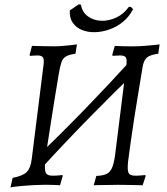

<svg xmlns="http://www.w3.org/2000/svg" viewBox="-20 -850 768 883"><path d="M174 -80 144 -123Q259 -233 370 -347.5Q481 -462 590 -582L623 -539Q508 -428 395.5 -313.5Q283 -199 174 -80ZM28 13 38 -32Q85 -41 103 -59Q121 -77 126 -119L179 -542Q184 -574 178.5 -584.5Q173 -595 153 -595Q143 -595 130.5 -594Q118 -593 118 -593L116 -597L127 -639Q127 -639 145.5 -638.5Q164 -638 189 -637.5Q214 -637 231 -637Q247 -637 264.5 -638.5Q282 -640 298 -641.5Q314 -643 324 -644.5Q334 -646 334 -646L327 -603Q298 -599 283.5 -590.5Q269 -582 262.5 -563.5Q256 -545 250 -508Q241 -457 232 -399.5Q223 -342 214 -286Q205 -230 198 -183Q191 -136 188 -107Q184 -69 190.5 -55.5Q197 -42 221 -42Q237 -42 252 -43.5Q267 -45 266 -45L269 -42L256 2Q256 2 248.5 1.5Q241 1 229.5 0.5Q218 0 204 0Q190 0 178 0Q157 0 131.5 1.5Q106 3 83 5Q60 7 44.5 9Q29 11 28 13ZM636 2Q636 2 615.5 1.5Q595 1 568.5 0.5Q542 0 522 0Q509 0 490.5 0.5Q472 1 453.5 1Q435 1 423 1.5Q411 2 411 2L423 -41Q454 -42 471 -50.5Q488 -59 497 -82.5Q506 -106 511 -151L560 -542Q565 -574 559.5 -584.5Q554 -595 533 -595Q523 -595 510.5 -594Q498 -593 499 -593L496 -597L508 -639Q508 -639 517.5 -638.5Q527 -638 541.5 -637.5Q556 -637 571.5 -637Q587 -637 598 -637Q616 -637 636 -638.5Q656 -640 674 -641.5Q692 -643 703 -644.5Q714 -646 714 -646L708 -603Q671 -598 656 -585.5Q641 -573 636 -543Q627 -488 616.5 -425Q606 -362 596.5 -301Q587 -240 580 -189Q573 -138 569 -107Q565 -69 571 -55.5Q577 -42 602 -42Q617 -42 632.5 -43.5Q648 -45 648 -45L650 -41ZM592 -808Q575 -774 546.5 -750.5Q518 -727 484.5 -715Q451 -703 418 -702Q385 -701 357.5 -712Q330 -723 314.5 -745.5Q299 -768 301 -802L342 -830L352 -829Q358 -794 384 -775Q410 -756 444.5 -754.5Q479 -753 514 -769Q549 -785 573 -819L582 -818Z"/></svg>

Font: Alegreya
Style: Italic
Weight: 400
Italic angle: -7°
Designer: Juan Pablo del Peral
Foundry: Huerta Tipografica
Version: Version 2.009